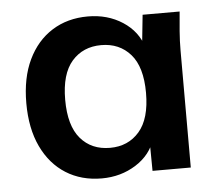

<svg xmlns="http://www.w3.org/2000/svg" viewBox="-43 -563 707 620"><g transform="rotate(-5 310.0 -252.5)"><path d="M263 10Q197 10 147 -21.5Q97 -53 69 -112Q41 -171 41 -253Q41 -335 69 -393.5Q97 -452 147 -483.5Q197 -515 263 -515Q327 -515 375.5 -483.5Q424 -452 440 -399H429L440 -505H560Q557 -474 554.5 -442Q552 -410 552 -379V0H428L427 -104H439Q423 -52 374 -21Q325 10 263 10ZM298 -86Q357 -86 393 -127.5Q429 -169 429 -253Q429 -337 393 -378Q357 -419 298 -419Q239 -419 203 -378Q167 -337 167 -253Q167 -169 202.5 -127.5Q238 -86 298 -86Z"/></g></svg>

Font: Mulish ExtraLight
Style: Bold
Weight: 700
Version: Version 3.603